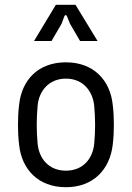

<svg xmlns="http://www.w3.org/2000/svg" viewBox="-20 -770 550 801"><path d="M255 11C371 11 438 -65 450 -164C454 -195 455 -222 455 -249C455 -276 454 -304 450 -335C439 -435 371 -510 255 -510C138 -510 71 -435 60 -335C56 -304 55 -275 55 -248C55 -222 56 -195 60 -164C71 -65 138 11 255 11ZM255 -58C183 -58 143 -109 137 -170C132 -223 132 -274 137 -329C142 -389 183 -442 255 -442C327 -442 367 -389 373 -329C378 -273 378 -223 373 -170C367 -109 327 -58 255 -58ZM122 -599H195L237 -671L248 -701C251 -709 257 -709 260 -701L272 -671L314 -599H387L295 -750H213Z"/></svg>

Font: Finlandica
Style: Regular
Weight: 400
Designer: Niklas Ekholm, Juho Hiilivirta, Jaakko Suomalainen
Foundry: Helsinki Type Studio
Version: Version 2.000;Glyphs 3.2 (3202)